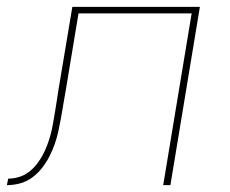

<svg xmlns="http://www.w3.org/2000/svg" viewBox="-52 -540 672 560"><path d="M-32 0 -28 -19Q-13 -19 2.5 -23.5Q18 -28 31.5 -38Q45 -48 55.5 -61.5Q66 -75 73.5 -89.5Q81 -104 86.5 -119Q92 -134 96 -149Q100 -164 102.5 -179.5Q105 -195 108 -211Q111 -228 113.5 -245.5Q116 -263 119 -281L159 -520H531L445 0H424L507 -501H177L140 -278Q138 -266 136 -255Q134 -244 132 -232Q132 -232 132 -232Q132 -232 132 -232V-231Q129 -213 125.5 -194Q122 -175 118 -156.5Q114 -138 107.5 -119.5Q101 -101 92 -83.5Q83 -66 70.5 -50Q58 -34 41.5 -22Q25 -10 6 -5Q-13 0 -32 0Z"/></svg>

Font: Iosevka SS04 Thin Extended
Style: Italic
Weight: 100
Width: 7
Italic angle: -9°
Monospace: yes
Designer: Belleve Invis
Foundry: Belleve Invis
Version: Version 19.0.0; ttfautohint (v1.8.4)